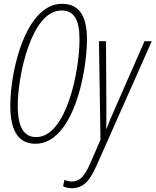

<svg xmlns="http://www.w3.org/2000/svg" viewBox="-20 -744 816 1007"><path d="M166 10C361 10 436 -356 436 -538C436 -668 390 -724 305 -724C117 -724 34 -379 34 -189C34 -53 80 10 166 10ZM170 -25C107 -25 73 -74 73 -190C73 -343 143 -689 302 -689C367 -689 397 -644 397 -537C397 -368 327 -25 170 -25ZM355 243C418 243 451 205 488 121L776 -528H738L577 -161C566 -137 551 -101 539 -69H537C538 -100 538 -135 538 -161L536 -528H499L507 -11L454 111C424 181 398 208 357 208C340 208 328 204 318 199L311 233C320 238 335 243 355 243Z"/></svg>

Font: Noto Sans ExtraCondensed ExtraLight
Style: Italic
Weight: 200
Width: 2
Italic angle: -12°
Designer: Monotype Design Team
Foundry: Monotype Imaging Inc.
Version: Version 2.013